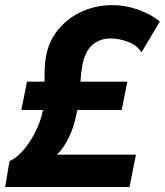

<svg xmlns="http://www.w3.org/2000/svg" viewBox="-41 -748 659 768"><path d="M130.9 -307.1V-308.1H44.4L66.9 -421.4H137.2V-445.8Q137.2 -494.6 144.5 -529.8Q156.7 -588.9 195.3 -633.8Q233.9 -678.7 289.6 -703.1Q345.2 -727.5 408.7 -727.5Q459.5 -727.5 510 -710Q560.5 -692.4 598.6 -662.1L524.9 -538.6Q507.3 -566.9 471.4 -580.6Q435.5 -594.2 400.9 -594.2Q358.9 -594.2 329.1 -568.8Q299.3 -543.5 288.1 -485.8Q283.2 -460 280.8 -421.4H468.3L445.8 -308.1H268.1L264.2 -288.1Q254.4 -238.8 233.4 -196.3Q212.4 -153.8 188.5 -131.3L187.5 -129.4H502.9L477.1 0H-20.5L-2.9 -104Q17.6 -110.4 45.4 -139.6Q73.2 -168.9 96.9 -213.4Q120.6 -257.8 130.9 -307.1Z"/></svg>

Font: Reddit Sans Chocolate ExBold
Style: Italic
Weight: 800
Italic angle: -11.25°
Designer: Stephen Hutchings
Version: Version 1.013